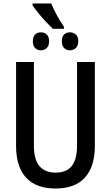

<svg xmlns="http://www.w3.org/2000/svg" viewBox="-20 -1069 635 1099"><path d="M273 -1049Q286 -1018 306 -981Q326 -944 346 -916V-904H283Q263 -923 240.5 -947Q218 -971 198.5 -995.5Q179 -1020 166 -1039V-1049ZM214 -884Q234 -884 247.5 -871.5Q261 -859 261 -833Q261 -807 247.5 -794Q234 -781 214 -781Q194 -781 181 -794Q168 -807 168 -833Q168 -859 181 -871.5Q194 -884 214 -884ZM380 -884Q400 -884 414 -871.5Q428 -859 428 -833Q428 -807 414 -794Q400 -781 380 -781Q360 -781 347 -794Q334 -807 334 -833Q334 -859 347 -871.5Q360 -884 380 -884ZM523 -235Q523 -116 466.5 -53Q410 10 297 10Q187 10 129.5 -52Q72 -114 72 -234V-714H174V-236Q174 -155 206 -118Q238 -81 298 -81Q361 -81 391 -119Q421 -157 421 -237V-714H523Z"/></svg>

Font: Noto Sans Condensed Medium
Style: Regular
Weight: 500
Width: 3
Designer: Monotype Design Team
Foundry: Monotype Imaging Inc.
Version: Version 2.013; ttfautohint (v1.8.4.7-5d5b)